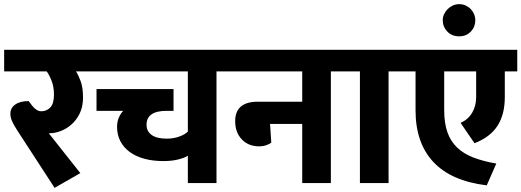

<svg xmlns="http://www.w3.org/2000/svg" viewBox="-30 -882 2512 925"><path d="M357 -48 233 23 53 -254Q36 -280 28 -298.5Q20 -317 20 -334Q20 -362 43.5 -378.5Q67 -395 108 -395L124 -374Q133 -362 144.5 -354Q156 -346 169 -346Q195 -346 212.5 -364.5Q230 -383 230 -426Q230 -464 218.5 -493Q207 -522 195 -538H-10V-642H445V-538H336Q346 -524 358 -492.5Q370 -461 370 -412Q370 -368 354 -335.5Q338 -303 314 -282Q290 -261 262 -250.5Q234 -240 209 -240H205Z M435 -348V-453H806V-348H773Q676 -348 676 -281Q676 -249 701 -231.5Q726 -214 773 -214Q806 -214 833.5 -224Q861 -234 875 -248V-538H405V-642H1093V-538H1013V0H875V-132Q861 -122 829.5 -114Q798 -106 757 -106Q707 -106 666 -117Q625 -128 595.5 -149.5Q566 -171 550 -201.5Q534 -232 534 -271Q534 -297 543.5 -317.5Q553 -338 564 -348Z M1426 -392V-538H1073V-642H1644V-538H1564V0H1426V-285H1271L1277 -195Q1272 -190 1255.5 -183.5Q1239 -177 1218 -177Q1167 -177 1135 -210.5Q1103 -244 1103 -298Q1103 -392 1212 -392Z M1704 -538H1624V-642H1922V-538H1842V0H1704Z M2462 -642V-538H2402V-414Q2402 -330 2366.5 -275.5Q2331 -221 2256 -192L2189 -290Q2225 -306 2244.5 -338.5Q2264 -371 2264 -415V-538H2110V-352Q2110 -289 2125.5 -245Q2141 -201 2172.5 -171Q2204 -141 2251 -123Q2298 -105 2361 -94L2315 11Q2143 -10 2057.5 -102Q1972 -194 1972 -350V-538H1902V-642Z M2103 -785Q2103 -799 2109 -812.5Q2115 -826 2125.5 -837Q2136 -848 2150.5 -855Q2165 -862 2182 -862Q2200 -862 2214.5 -855Q2229 -848 2239 -837Q2249 -826 2254.5 -812.5Q2260 -799 2260 -785Q2260 -753 2238.5 -730Q2217 -707 2182 -707Q2147 -707 2125 -730Q2103 -753 2103 -785Z"/></svg>

Font: Ek Mukta ExtraBold
Style: Regular
Weight: 800
Designer: Girish Dalvi and Yashodeep Gholap
Foundry: Ek Type
Version: Version 2.538;PS 1.002;hotconv 16.6.51;makeotf.lib2.5.65220;